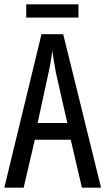

<svg xmlns="http://www.w3.org/2000/svg" viewBox="-20 -873 490 893"><path d="M361 0 309 -223H142L90 0H0L173 -714H274L450 0ZM240 -535Q235 -563 230.5 -589Q226 -615 223 -638Q218 -590 206 -536L155 -301H293ZM345 -853V-791H102V-853Z"/></svg>

Font: Noto Sans Khmer UI ExtraCondensed
Style: Regular
Weight: 400
Width: 2
Designer: Danh Hong and the Monotype Design Team
Foundry: Monotype Imaging Inc.
Version: Version 2.002; ttfautohint (v1.8.4.7-5d5b)